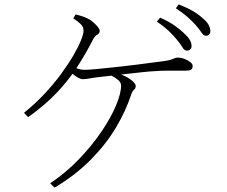

<svg xmlns="http://www.w3.org/2000/svg" viewBox="-20 -819 1040 880"><path d="M924 -655Q913 -655 903 -670.5Q893 -686 876 -705Q859 -724 838.5 -742Q818 -760 786 -781L799 -799Q837 -784 863.5 -768.5Q890 -753 907 -737Q927 -721 935.5 -706Q944 -691 944 -676Q944 -666 938 -660.5Q932 -655 924 -655ZM836 -587Q825 -587 815.5 -603Q806 -619 790 -638Q774 -658 752 -678.5Q730 -699 699 -720L714 -738Q751 -722 777 -704Q803 -686 820 -670Q840 -652 849 -637.5Q858 -623 858 -608Q858 -598 852 -592.5Q846 -587 836 -587ZM210 21Q282 -27 341.5 -89Q401 -151 444.5 -215Q488 -279 511.5 -335Q535 -391 535 -427Q535 -441 521.5 -452.5Q508 -464 488 -474L502 -486Q530 -481 552.5 -470Q575 -459 588.5 -446.5Q602 -434 602 -425Q602 -414 594 -407.5Q586 -401 581 -385Q557 -311 511.5 -234.5Q466 -158 396.5 -87.5Q327 -17 230 41ZM90 -302Q141 -343 184 -389Q227 -435 260 -480Q293 -525 316 -564.5Q339 -604 351 -634Q363 -664 363 -678Q363 -695 351 -707.5Q339 -720 316 -735L327 -753Q343 -749 358 -744Q373 -739 382 -734Q395 -728 407.5 -717Q420 -706 428.5 -695.5Q437 -685 437 -678Q437 -666 426 -660Q415 -654 408 -641Q376 -578 337 -517Q298 -456 243.5 -397.5Q189 -339 109 -282ZM359 -456Q350 -456 337 -463.5Q324 -471 311 -481.5Q298 -492 288 -501L302 -518Q327 -507 340 -503Q353 -499 368 -499Q386 -499 423 -502.5Q460 -506 506 -511Q552 -516 597 -521.5Q642 -527 678.5 -532Q715 -537 732 -539Q753 -542 763.5 -545.5Q774 -549 780 -552Q786 -555 795 -555Q810 -555 825.5 -549Q841 -543 852 -534.5Q863 -526 863 -517Q863 -506 857 -500.5Q851 -495 827 -495Q814 -495 790.5 -495Q767 -495 740.5 -495Q714 -495 691 -493Q669 -492 635 -488.5Q601 -485 562.5 -480.5Q524 -476 488.5 -472Q453 -468 428 -465Q409 -463 391 -459.5Q373 -456 359 -456Z"/></svg>

Font: Noto Serif JP ExtraLight ExtraLight
Style: Regular
Weight: 250
Version: Version 2.003-H1;hotconv 1.1.1;makeotfexe 2.6.0